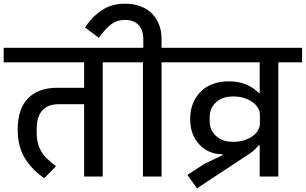

<svg xmlns="http://www.w3.org/2000/svg" viewBox="-40 -957 1658 1041"><path d="M200 9Q136 -34 96 -97.5Q56 -161 56 -253Q56 -368 112.5 -424.5Q169 -481 269 -481H416V-619H-20V-698H646V-619H517V0H416V-392H278Q219 -392 189 -358Q159 -324 159 -259V-233Q159 -180 181.5 -139.5Q204 -99 264 -56Z M735 -619H606V-698H737V-744Q737 -795 711 -822Q685 -849 638 -849Q593 -849 560 -823Q527 -797 496 -752L421 -808Q457 -864 510.5 -900.5Q564 -937 638 -937Q683 -937 720 -923.5Q757 -910 782.5 -885Q808 -860 822 -824.5Q836 -789 836 -746V-698H965V-619H836V0H735Z M976 -9 1069 -69 1167 -116 1166 -121H1160Q1128 -121 1098 -133.5Q1068 -146 1044 -170Q1020 -194 1005.5 -229.5Q991 -265 991 -312Q991 -360 1007 -398Q1023 -436 1050.5 -462.5Q1078 -489 1116.5 -502.5Q1155 -516 1200 -516Q1257 -516 1297.5 -497.5Q1338 -479 1364 -452H1368V-619H925V-698H1598V-619H1469V0H1368V-169H1363Q1353 -158 1341 -146Q1329 -134 1312 -123L1028 64ZM1225 -188Q1256 -188 1282 -196Q1308 -204 1327.5 -217.5Q1347 -231 1358 -248.5Q1369 -266 1369 -286V-336Q1369 -355 1358 -373Q1347 -391 1327.5 -404.5Q1308 -418 1282 -426Q1256 -434 1225 -434Q1165 -434 1131 -402Q1097 -370 1097 -325V-297Q1097 -252 1131 -220Q1165 -188 1225 -188Z"/></svg>

Font: IBM Plex Sans Devanagari Medium
Style: Regular
Weight: 500
Designer: Mike Abbink, Paul van der Laan, Pieter van Rosmalen, Erin McLaughlin
Foundry: Bold Monday
Version: Version 1.1